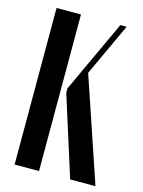

<svg xmlns="http://www.w3.org/2000/svg" viewBox="-108 -763 617 828"><g transform="rotate(15 200.5 -349.5)"><path d="M149 0H40V-699H149ZM175 -357V-376L325 -699H353L244 -464L401 0H288Z"/></g></svg>

Font: Moniqa Extra Bold Narrow Heading
Style: Regular
Weight: 800
Width: 4
Designer: Rajesh Rajput
Foundry: Rajesh Rajput
Version: Version 1.000;December 15, 2022;FontCreator 14.0.0.2794 32-b